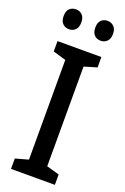

<svg xmlns="http://www.w3.org/2000/svg" viewBox="-171 -956 656 1008"><g transform="rotate(20 157.0 -452.0)"><path d="M279 0H34V-58L106 -78V-635L34 -656V-714H279V-656L208 -635V-78L279 -58ZM19 -849Q19 -877 33 -890.5Q47 -904 69 -904Q90 -904 104 -890Q118 -876 118 -849Q118 -821 104 -807Q90 -793 69 -793Q47 -793 33 -807Q19 -821 19 -849ZM196 -849Q196 -877 210 -890.5Q224 -904 245 -904Q266 -904 280.5 -890Q295 -876 295 -849Q295 -821 280.5 -807Q266 -793 245 -793Q224 -793 210 -807Q196 -821 196 -849Z"/></g></svg>

Font: Noto Sans Lao Condensed Medium
Style: Regular
Weight: 500
Width: 3
Designer: Monotype Design Team
Foundry: Monotype Imaging Inc.
Version: Version 2.003; ttfautohint (v1.8.4.7-5d5b)